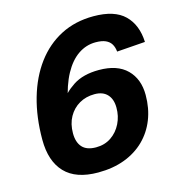

<svg xmlns="http://www.w3.org/2000/svg" viewBox="-109 -823 876 936"><g transform="rotate(-15 328.5 -355.0)"><path d="M272.8 16Q160.6 16 105.3 -42.2Q50 -100.4 50 -208.8Q50 -322.8 77.3 -417.6Q104.6 -512.4 156.1 -581.5Q207.6 -650.6 280.6 -688.3Q353.6 -726 446 -726Q551.8 -726 602.4 -676.5Q653 -627 656.6 -540L513.6 -529.6Q511.4 -552.2 501.9 -567.9Q492.4 -583.6 473.4 -592.1Q454.4 -600.6 423.2 -600.6Q375.6 -600.6 335.2 -573.1Q294.8 -545.6 264.8 -490.6Q234.8 -435.6 217.6 -352L197.2 -356Q222.2 -399.2 273 -432.6Q323.8 -466 404 -466Q496.6 -466 544.9 -418.1Q593.2 -370.2 593.2 -289.6Q593.2 -222.4 571.2 -166.5Q549.2 -110.6 507.5 -69.6Q465.8 -28.6 406.6 -6.3Q347.4 16 272.8 16ZM294.2 -105.2Q338 -105.2 370.7 -127.5Q403.4 -149.8 421.7 -186.8Q440 -223.8 439.6 -266.8Q439.6 -309.2 417.3 -333.4Q395 -357.6 352.8 -357.6Q309.6 -357.6 275.7 -338Q241.8 -318.4 222.1 -283.1Q202.4 -247.8 202.4 -200.4Q202.4 -154.8 224.8 -130Q247.2 -105.2 294.2 -105.2Z"/></g></svg>

Font: Geist
Style: Italic
Weight: 400
Italic angle: -12°
Designer: Basement.studio, Andrés Briganti, Mateo Zaragoza
Foundry: Basement.studio, Vercel, Andrés Briganti, Guido Ferreyra, Mateo Zaragoza
Version: Version 1.500